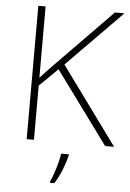

<svg xmlns="http://www.w3.org/2000/svg" viewBox="-61 -759 693 1024"><g transform="rotate(5 285.0 -246.5)"><path d="M570 0H522L239 -386L141 -290V0H102V-714H141V-332Q156 -349 172.5 -366Q189 -383 206 -401L512 -714H563L268 -414ZM333 68Q324 104 308 145Q292 186 269 221H246V214Q254 198 263.5 170.5Q273 143 281 112.5Q289 82 292 61H333Z"/></g></svg>

Font: Noto Sans Khmer UI ExtraLight
Style: Regular
Weight: 200
Designer: Danh Hong and the Monotype Design Team
Foundry: Monotype Imaging Inc.
Version: Version 2.002; ttfautohint (v1.8.4.7-5d5b)